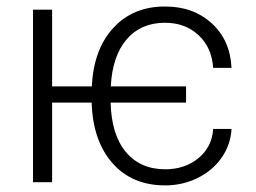

<svg xmlns="http://www.w3.org/2000/svg" viewBox="-20 -558 784 588"><path d="M139.6 -293.5H261.2Q266.6 -406.7 326.9 -472.4Q387.2 -538.1 485.4 -538.1Q572.3 -538.1 628.7 -486.3Q685.1 -434.6 689 -350.1H632.8Q628.9 -412.1 588.1 -450.2Q547.4 -488.3 485.4 -488.3Q411.6 -488.3 367.9 -437.5Q324.2 -386.7 319.3 -293.5H549.8V-243.7H318.8Q321.3 -145.5 365.5 -92.5Q409.7 -39.6 485.8 -39.6Q546.9 -39.6 588.1 -74Q629.4 -108.4 632.8 -163.1H689Q686.5 -114.7 658.7 -75Q630.9 -35.2 584.7 -12.7Q538.6 9.8 485.8 9.8Q384.3 9.8 324.2 -58.6Q264.2 -127 260.7 -243.7H139.6V0H81.1V-528.3H139.6Z"/></svg>

Font: SteelSelectRoboto
Style: Regular
Weight: 300
Designer: Google
Version: Version 2.137; 2017